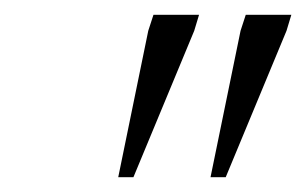

<svg xmlns="http://www.w3.org/2000/svg" viewBox="-20 -695 413 259"><path d="M139.5 -456 180 -653.5 187 -675H248.5L242 -653.5L160 -456ZM264 -456 304.5 -653.5 311.5 -675H373L366.5 -653.5L284.5 -456Z"/></svg>

Font: Newsreader 24pt Light
Style: Italic
Weight: 300
Italic angle: -17°
Designer: Hugues Gentile
Foundry: Production Type
Version: Version 1.003